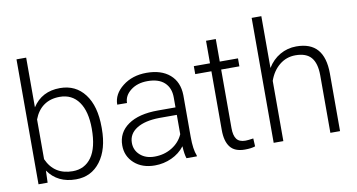

<svg xmlns="http://www.w3.org/2000/svg" viewBox="-74 -938 2109 1135"><g transform="rotate(-10 980.0 -370.0)"><path d="M501.5 -258.8Q501.5 -135.3 446.8 -62.7Q392.1 9.8 299.8 9.8Q189.5 9.8 132.8 -72.3L130.4 0H75.7V-750H133.8V-451.7Q189.5 -538.1 298.8 -538.1Q392.6 -538.1 447 -466.6Q501.5 -395 501.5 -267.6ZM442.9 -269Q442.9 -373.5 402.3 -430.4Q361.8 -487.3 288.1 -487.3Q231.9 -487.3 192.9 -459.7Q153.8 -432.1 133.8 -378.9V-140.6Q177.7 -41 289.1 -41Q361.3 -41 402.1 -98.1Q442.9 -155.3 442.9 -269Z M963.9 0Q955.1 -24.9 952.6 -73.7Q921.9 -33.7 874.3 -12Q826.7 9.8 773.4 9.8Q697.3 9.8 650.1 -32.7Q603 -75.2 603 -140.1Q603 -217.3 667.2 -262.2Q731.4 -307.1 846.2 -307.1H952.1V-367.2Q952.1 -423.8 917.2 -456.3Q882.3 -488.8 815.4 -488.8Q754.4 -488.8 714.4 -457.5Q674.3 -426.3 674.3 -382.3L615.7 -382.8Q615.7 -445.8 674.3 -491.9Q732.9 -538.1 818.4 -538.1Q906.7 -538.1 957.8 -493.9Q1008.8 -449.7 1010.3 -370.6V-120.6Q1010.3 -43.9 1026.4 -5.9V0ZM780.3 -42Q838.9 -42 885 -70.3Q931.2 -98.6 952.1 -146V-262.2H847.7Q760.3 -261.2 710.9 -230.2Q661.6 -199.2 661.6 -145Q661.6 -100.6 694.6 -71.3Q727.5 -42 780.3 -42Z M1256.8 -663.6V-528.3H1366.2V-480.5H1256.8V-128.4Q1256.8 -84.5 1272.7 -63Q1288.6 -41.5 1325.7 -41.5Q1340.3 -41.5 1373 -46.4L1375.5 1.5Q1352.5 9.8 1313 9.8Q1252.9 9.8 1225.6 -25.1Q1198.2 -60.1 1198.2 -127.9V-480.5H1101.1V-528.3H1198.2V-663.6Z M1545.4 -439Q1574.2 -486.3 1619.1 -512.2Q1664.1 -538.1 1717.3 -538.1Q1802.2 -538.1 1843.8 -490.2Q1885.3 -442.4 1885.7 -346.7V0H1827.6V-347.2Q1827.1 -418 1797.6 -452.6Q1768.1 -487.3 1703.1 -487.3Q1648.9 -487.3 1607.2 -453.4Q1565.4 -419.4 1545.4 -361.8V0H1487.3V-750H1545.4Z"/></g></svg>

Font: Roboto-Light
Style: Regular
Weight: 300
Designer: Google
Version: Version 2.137; 2017